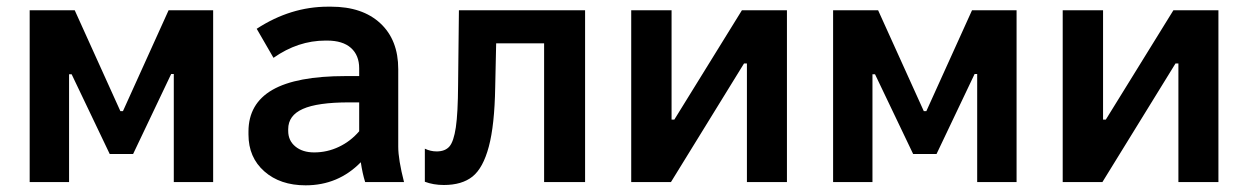

<svg xmlns="http://www.w3.org/2000/svg" viewBox="-20 -551 3777 581"><path d="M69.8 0V-520H206.1L344.2 -214.8H352.1L490.2 -520H625V0H505.9V-327.1H498L382.8 -85H312L196.8 -326.2H189V0Z M904.8 9.8Q827.6 9.8 779.8 -32.5Q731.9 -74.7 731.9 -144V-152.8Q731.9 -237.3 804.4 -279.1Q877 -320.8 1025.9 -320.8H1066.9V-344.2Q1066.9 -383.8 1042 -406Q1017.1 -428.2 969.7 -428.2H964.8Q881.8 -428.2 807.6 -376L756.8 -463.9Q859.4 -530.8 972.7 -530.8H981.9Q1076.7 -530.8 1130.9 -480.5Q1185.1 -430.2 1185.1 -341.8V-106.9Q1185.1 -68.4 1202.6 0H1085Q1076.7 -26.4 1071.8 -60.1Q1003.4 9.8 904.8 9.8ZM930.7 -89.8Q970.2 -89.8 1005.6 -106.7Q1041 -123.5 1066.9 -153.8V-241.2H1036.6Q940.9 -241.2 896.5 -221.4Q852.1 -201.7 852.1 -160.2V-154.8Q852.1 -125.5 873.8 -107.7Q895.5 -89.8 930.7 -89.8Z M1323.2 8.8Q1291.5 8.8 1265.6 -1V-101.1Q1282.7 -92.8 1301.3 -92.8Q1327.1 -92.8 1340.1 -107.9Q1353 -123 1359.4 -165.8Q1365.7 -208.5 1366.2 -293.9L1368.7 -520H1750.5V0H1626.5V-419.9H1481.4L1478.5 -287.1Q1476.6 -172.4 1459.2 -107.4Q1441.9 -42.5 1409.9 -16.8Q1377.9 8.8 1323.2 8.8Z M1890.1 0V-520H2012.2V-189H2020.5L2225.1 -520H2361.3V0H2240.2V-358.9H2231.4L2010.3 0Z M2501 0V-520H2637.2L2775.4 -214.8H2783.2L2921.4 -520H3056.2V0H2937V-327.1H2929.2L2814 -85H2743.2L2627.9 -326.2H2620.1V0Z M3195.8 0V-520H3317.9V-189H3326.2L3530.8 -520H3667V0H3545.9V-358.9H3537.1L3315.9 0Z"/></svg>

Font: Fixel Text SemiBold
Style: Regular
Weight: 600
Width: 4
Designer: AlfaBravo + MacPaw
Foundry: Kyrylo Tkachov, Marchela Mozhyna, Serhii Makarenko, Maria Weinstein, Zakhar Kryvoshyya
Version: Version 1.211